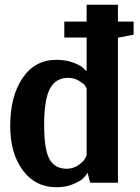

<svg xmlns="http://www.w3.org/2000/svg" viewBox="-20 -770 588 809"><path d="M218 19Q129 19 76 -52.5Q23 -124 23 -239Q23 -364 75 -441Q127 -518 218 -518Q257 -518 288 -506.5Q319 -495 330 -484L342 -472H345V-612H251V-679H345V-750H477V-679H543V-624L482 -612H477V0H360L349 -42Q342 -30 330.5 -18.5Q319 -7 288 6Q257 19 218 19ZM261 -59Q288 -59 309 -73.5Q330 -88 336 -98Q342 -108 345 -116V-397Q343 -402 338 -409.5Q333 -417 313 -429.5Q293 -442 267 -442Q214 -442 190 -395.5Q166 -349 166 -243Q166 -140 188.5 -99.5Q211 -59 261 -59Z"/></svg>

Font: Arsenal
Style: Bold
Weight: 700
Designer: Andrij Shevchenko
Foundry: Stairsfor
Version: Version 2.001;PS 002.001;hotconv 1.0.88;makeotf.lib2.5.64775